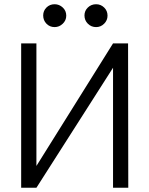

<svg xmlns="http://www.w3.org/2000/svg" viewBox="-20 -887 706 907"><path d="M238 -759Q215 -759 199.5 -775Q184 -791 184 -814Q184 -836 199.5 -851.5Q215 -867 238 -867Q260 -867 276.5 -851.5Q293 -836 293 -813Q293 -791 276.5 -775Q260 -759 238 -759ZM434 -759Q411 -759 395 -775Q379 -791 379 -814Q379 -836 395 -851.5Q411 -867 434 -867Q456 -867 472 -851.5Q488 -836 488 -813Q488 -791 472 -775Q456 -759 434 -759ZM80 0V-682H152V-103L514 -682H585L586 0H514V-567L152 0Z"/></svg>

Font: Didact Gothic
Style: Regular
Weight: 400
Designer: Daniel Johnson
Foundry: Daniel Johnson
Version: Version 2.101;PS 002.101;hotconv 1.0.88;makeotf.lib2.5.64775